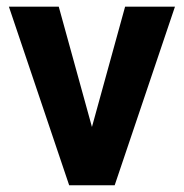

<svg xmlns="http://www.w3.org/2000/svg" viewBox="-20 -548 545 568"><path d="M252 -172.4 350.1 -528.3H497.6L319.3 0H184.6L6.3 -528.3H153.8Z"/></svg>

Font: Vazir FD
Style: Bold-FD
Weight: 700
Designer: Saber Rastikerdar
Foundry: Saber Rastikerdar
Version: Version 30.1.0